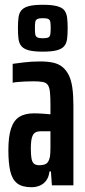

<svg xmlns="http://www.w3.org/2000/svg" viewBox="-20 -775 357 803"><path d="M112 8Q72 8 51.5 -8.5Q31 -25 23 -59Q15 -93 15 -147Q15 -203 26 -237Q37 -271 60.5 -286Q84 -301 123 -301Q132 -301 141.5 -300.5Q151 -300 160.5 -299.5Q170 -299 178 -298Q186 -297 191 -297V-335Q191 -369 189 -389Q187 -409 180.5 -419Q174 -429 159.5 -432Q145 -435 119 -435Q99 -435 82.5 -434Q66 -433 53.5 -432Q41 -431 33 -429V-508Q49 -510 79.5 -514Q110 -518 149 -518Q179 -518 202 -513Q225 -508 241 -495Q257 -482 267.5 -461Q278 -440 282.5 -408.5Q287 -377 287 -333V0H197L193 -58H187Q184 -34 173 -19.5Q162 -5 146 1.5Q130 8 112 8ZM145 -84Q155 -84 164.5 -86.5Q174 -89 180 -97Q186 -105 189 -120Q191 -138 191 -154.5Q191 -171 191 -194V-226H152Q136 -226 127 -220.5Q118 -215 113.5 -199.5Q109 -184 109 -153Q109 -129 111.5 -113.5Q114 -98 121.5 -91Q129 -84 145 -84ZM159 -559Q122 -559 101 -564.5Q80 -570 70 -581.5Q60 -593 57.5 -611.5Q55 -630 55 -657Q55 -684 57.5 -702.5Q60 -721 70 -732.5Q80 -744 101 -749.5Q122 -755 159 -755Q196 -755 217.5 -749.5Q239 -744 248.5 -732.5Q258 -721 260.5 -702.5Q263 -684 263 -657Q263 -630 260.5 -611.5Q258 -593 248 -581.5Q238 -570 217 -564.5Q196 -559 159 -559ZM159 -615Q175 -615 182 -618.5Q189 -622 190.5 -631.5Q192 -641 192 -657Q192 -674 190.5 -683Q189 -692 182 -695.5Q175 -699 159 -699Q144 -699 136.5 -695.5Q129 -692 127.5 -683Q126 -674 126 -657Q126 -641 127.5 -631.5Q129 -622 136.5 -618.5Q144 -615 159 -615Z"/></svg>

Font: Saira UltraCondensed
Style: Bold
Weight: 700
Width: 1
Designer: Hector Gatti with collaboration of the Omnibus-Type team
Foundry: Omnibus-Type
Version: Version 1.101